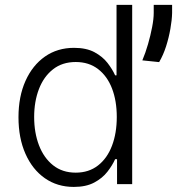

<svg xmlns="http://www.w3.org/2000/svg" viewBox="-20 -747 718 779"><path d="M516.3 0V-727.3H452.8V-441.4H447.1Q436.1 -465.9 416.2 -491.7Q396.3 -517.4 363.3 -535.2Q330.3 -552.9 280.5 -552.9Q213.1 -552.9 162.5 -517.6Q111.9 -482.2 83.5 -418.9Q55 -355.5 55 -271.3Q55 -186.8 83.3 -123Q111.5 -59.3 161.9 -24Q212.4 11.4 279.5 11.4Q329.2 11.4 362.4 -6.4Q395.6 -24.1 415.8 -50.2Q436.1 -76.3 447.1 -101.2H454.9V0ZM453.8 -272.4Q453.8 -206.7 434.3 -155.5Q414.8 -104.4 377.5 -75.5Q340.2 -46.5 287.3 -46.5Q233 -46.5 195.3 -76.5Q157.7 -106.5 138.1 -157.7Q118.6 -208.8 118.6 -272.4Q118.6 -335.2 138 -385.7Q157.3 -436.1 195 -465.7Q232.6 -495.4 287.3 -495.4Q340.6 -495.4 377.8 -466.8Q415.1 -438.2 434.5 -388Q453.8 -337.7 453.8 -272.4ZM678.3 -727.3V-694.2Q677.6 -665.5 671.3 -630Q665.1 -594.5 653.8 -558.9Q642.4 -523.4 625.7 -495L557.5 -502.1Q570.3 -532.3 580.6 -568Q590.9 -603.7 597.3 -637.3Q603.7 -670.8 603.7 -694.6V-727.3Z"/></svg>

Font: Inter UI Light
Style: Regular
Weight: 300
Designer: Rasmus Andersson
Foundry: rsms
Version: 3.2;8d6f07862